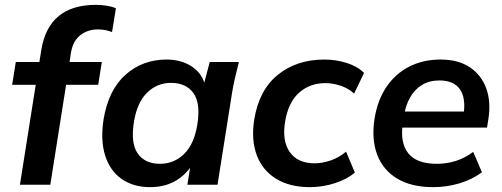

<svg xmlns="http://www.w3.org/2000/svg" viewBox="-20 -760 2065 790"><path d="M62 0 127 -411H30L45 -505H177L137 -473L150 -555Q165 -647 221 -693.5Q277 -740 375 -740Q397 -740 419 -736.5Q441 -733 457 -726L441 -628Q429 -633 414 -636Q399 -639 382 -639Q356 -639 333 -629Q310 -619 294 -598.5Q278 -578 272 -544L263 -483L248 -505H399L384 -411H252L187 0Z M597 10Q528 10 480 -24Q432 -58 412.5 -120.5Q393 -183 406 -268Q426 -390 496.5 -452.5Q567 -515 665 -515Q728 -515 772 -484.5Q816 -454 825 -402L815 -399L843 -505H963Q955 -474 947.5 -442Q940 -410 935 -379L875 0H751L768 -107H784Q759 -53 711.5 -21.5Q664 10 597 10ZM638 -86Q696 -86 737.5 -126.5Q779 -167 792 -248Q806 -336 775.5 -377.5Q745 -419 684 -419Q626 -419 585 -378.5Q544 -338 531 -258Q517 -170 547 -128Q577 -86 638 -86Z M1255 10Q1172 10 1116 -24.5Q1060 -59 1036.5 -121.5Q1013 -184 1026 -268Q1046 -390 1123.5 -452.5Q1201 -515 1315 -515Q1362 -515 1406.5 -501Q1451 -487 1478 -460L1437 -375Q1413 -397 1381 -407.5Q1349 -418 1319 -418Q1255 -418 1210.5 -378.5Q1166 -339 1153 -259Q1140 -180 1172.5 -134Q1205 -88 1275 -88Q1305 -88 1339.5 -99.5Q1374 -111 1404 -136L1440 -50Q1409 -23 1358.5 -6.5Q1308 10 1255 10Z M1762 10Q1673 10 1614.5 -25Q1556 -60 1532 -123.5Q1508 -187 1521 -271Q1533 -347 1569.5 -401.5Q1606 -456 1663 -485.5Q1720 -515 1793 -515Q1866 -515 1913.5 -483Q1961 -451 1981 -395.5Q2001 -340 1989 -267L1984 -235H1617L1627 -301H1906L1887 -285Q1898 -356 1872.5 -392.5Q1847 -429 1788 -429Q1746 -429 1715.5 -410Q1685 -391 1666.5 -357.5Q1648 -324 1642 -282L1637 -249Q1626 -171 1660.5 -128.5Q1695 -86 1778 -86Q1817 -86 1854.5 -97.5Q1892 -109 1927 -135L1963 -51Q1922 -21 1870 -5.5Q1818 10 1762 10Z"/></svg>

Font: Mulish ExtraLight
Style: Bold Italic
Weight: 700
Italic angle: -9°
Version: Version 3.603